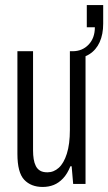

<svg xmlns="http://www.w3.org/2000/svg" viewBox="-20 -729 429 761"><path d="M149 12Q103 12 76 -16.5Q49 -45 49 -119V-526H111V-133Q111 -114 113.5 -98.5Q116 -83 122 -71Q128 -59 139 -52.5Q150 -46 168 -46Q193 -46 213 -64Q233 -82 245 -120Q257 -158 257 -214V-526H319V0H270L264 -70H259Q247 -40 230 -22Q213 -4 193 4Q173 12 149 12ZM268 -497V-526Q306 -526 331 -552Q356 -578 356 -621H324V-709H389V-635Q389 -593 375 -562Q361 -531 334 -514Q307 -497 268 -497Z"/></svg>

Font: Archivo ExtraCondensed Light
Style: Regular
Weight: 300
Width: 2
Designer: Hector Gatti
Foundry: Omnibus-Type
Version: Version 2.001